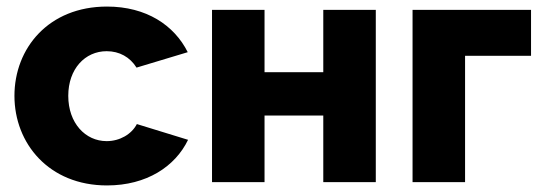

<svg xmlns="http://www.w3.org/2000/svg" viewBox="-20 -555 1652 585"><path d="M306 10C427 10 514 -48 553 -129L397 -177C381 -146 345 -125 305 -125C240 -125 188 -180 188 -263C188 -345 239 -399 305 -399C344 -399 376 -381 396 -349L552 -396C511 -478 426 -535 306 -535C128 -535 24 -408 24 -263C24 -118 129 10 306 10Z M626 0H786V-203H965V0H1125V-525H965V-335H786V-525H626Z M1237 0H1397V-385H1598V-525H1237Z"/></svg>

Font: FIGSv2-sans-serif ExtraBold
Style: Regular
Weight: 800
Designer: Matt McInerney, Pablo Impallari, Rodrigo Fuenzalida,Mirko Velimirovic
Foundry: Matt McInerney, Pablo Impallari, Rodrigo Fuenzalida
Version: Version 4.021;hotconv 1.0.109;makeotfexe 2.5.65596